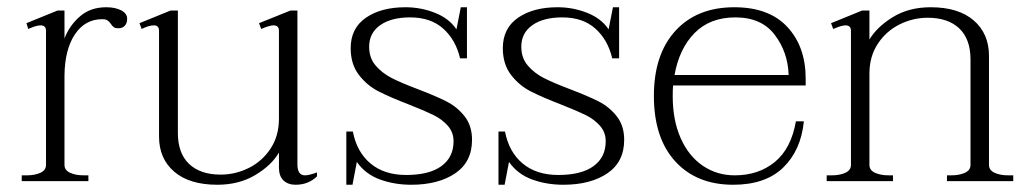

<svg xmlns="http://www.w3.org/2000/svg" viewBox="-20 -500 2844 530"><path d="M331 -448Q331 -436 324.5 -429Q318 -422 307 -422Q298 -422 294 -425Q290 -428 286 -434Q282 -440 277 -443.5Q272 -447 262 -447Q215 -447 187 -405.5Q159 -364 158 -292V-45Q158 -30 173.5 -23Q189 -16 211 -16H224V0H40V-16H54Q76 -16 91.5 -23Q107 -30 107 -45V-415Q107 -430 92 -430Q80 -430 58 -420L53 -436L139 -471H158V-394Q172 -430 201 -455Q230 -480 273 -480Q298 -480 314.5 -471.5Q331 -463 331 -448Z M855 -24V-13Q831 10 796 10Q775 10 762.5 -2Q750 -14 750 -37V-79Q730 -44 685 -17Q640 10 580 10Q503 10 461 -26Q419 -62 419 -123V-415Q419 -430 405 -430Q391 -430 371 -420L365 -436L451 -471H471V-133Q471 -77 502 -47.5Q533 -18 589 -18Q630 -18 667 -36.5Q704 -55 727 -90Q750 -125 750 -172V-415Q750 -430 735 -430Q724 -430 701 -420L695 -436L782 -471H801V-46Q801 -16 822 -16Q833 -16 855 -24Z M936 -137H954Q965 -80 1003 -48.5Q1041 -17 1101 -17Q1165 -17 1198.5 -41.5Q1232 -66 1232 -110Q1232 -135 1216 -153Q1200 -171 1176.5 -182.5Q1153 -194 1110 -211Q1058 -231 1025.5 -247.5Q993 -264 970.5 -293.5Q948 -323 948 -367Q948 -422 990 -451Q1032 -480 1099 -480Q1142 -480 1181 -464.5Q1220 -449 1240 -419L1252 -480H1269V-339H1250Q1238 -390 1203.5 -421Q1169 -452 1112 -452Q1060 -452 1029.5 -430.5Q999 -409 999 -371Q999 -340 1017 -319Q1035 -298 1061.5 -284.5Q1088 -271 1133 -254Q1183 -235 1212.5 -220Q1242 -205 1262.5 -179Q1283 -153 1283 -114Q1283 -53 1236.5 -21.5Q1190 10 1115 10Q1069 10 1029 -4.5Q989 -19 965 -53L953 10H936Z M1356 -137H1374Q1385 -80 1423 -48.5Q1461 -17 1521 -17Q1585 -17 1618.5 -41.5Q1652 -66 1652 -110Q1652 -135 1636 -153Q1620 -171 1596.5 -182.5Q1573 -194 1530 -211Q1478 -231 1445.5 -247.5Q1413 -264 1390.5 -293.5Q1368 -323 1368 -367Q1368 -422 1410 -451Q1452 -480 1519 -480Q1562 -480 1601 -464.5Q1640 -449 1660 -419L1672 -480H1689V-339H1670Q1658 -390 1623.5 -421Q1589 -452 1532 -452Q1480 -452 1449.5 -430.5Q1419 -409 1419 -371Q1419 -340 1437 -319Q1455 -298 1481.5 -284.5Q1508 -271 1553 -254Q1603 -235 1632.5 -220Q1662 -205 1682.5 -179Q1703 -153 1703 -114Q1703 -53 1656.5 -21.5Q1610 10 1535 10Q1489 10 1449 -4.5Q1409 -19 1385 -53L1373 10H1356Z M1838 -264Q1837 -254 1837 -234Q1837 -168 1859 -118.5Q1881 -69 1920 -42.5Q1959 -16 2008 -16Q2074 -16 2119 -53Q2164 -90 2177 -165H2199Q2191 -85 2142 -37.5Q2093 10 2004 10Q1903 10 1844 -54.5Q1785 -119 1785 -235Q1785 -350 1844.5 -415Q1904 -480 2007 -480Q2103 -480 2153.5 -425.5Q2204 -371 2204 -283V-264ZM1842 -293H2157Q2155 -356 2118.5 -404Q2082 -452 2010 -452Q1940 -452 1897.5 -409Q1855 -366 1842 -293Z M2777 -16V0H2594V-16H2606Q2628 -16 2643.5 -23Q2659 -30 2659 -45V-336Q2659 -392 2628 -421.5Q2597 -451 2541 -451Q2500 -451 2463 -432.5Q2426 -414 2403 -379Q2380 -344 2380 -297V-45Q2380 -30 2395.5 -23Q2411 -16 2433 -16H2445V0H2262V-16H2276Q2298 -16 2313.5 -23Q2329 -30 2329 -45V-415Q2329 -430 2314 -430Q2303 -430 2280 -420L2274 -436L2360 -471H2380V-391Q2401 -426 2445 -453Q2489 -480 2549 -480Q2626 -480 2668 -443.5Q2710 -407 2710 -346V-45Q2710 -30 2725.5 -23Q2741 -16 2763 -16Z"/></svg>

Font: Taviraj ExtraLight
Style: Regular
Weight: 275
Designer: Katatrad Team
Foundry: CadsonDemak
Version: Version 1.001